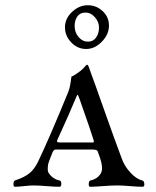

<svg xmlns="http://www.w3.org/2000/svg" viewBox="-20 -710 595 733"><path d="M265 -611Q265 -586 280 -568.5Q295 -551 316 -551Q336 -551 347 -567Q358 -583 358 -605Q358 -626 342.5 -644Q327 -662 306 -662Q286 -662 275.5 -647.5Q265 -633 265 -611ZM255 -664.5Q282 -690 315 -690Q348 -690 372 -667.5Q396 -645 396 -612Q396 -579 369 -551Q342 -523 309 -523Q276 -523 252 -548Q228 -573 228 -606Q228 -639 255 -664.5ZM37 3Q31 3 31.5 -8Q32 -19 37 -21Q74 -33 94 -50Q111 -64 125 -92Q169 -184 241 -360Q246 -374 248 -386Q249 -391 250 -399Q251 -407 252 -412L253 -418Q259 -419 276 -431Q293 -443 298 -449Q310 -463 312 -463Q316 -463 319 -454Q339 -400 378.5 -288Q418 -176 444 -107Q455 -75 479 -50Q501 -26 524 -21Q530 -19 531 -8Q532 3 524 3Q506 3 476.5 0.5Q447 -2 428 -2Q406 -2 373 0.5Q340 3 324 3Q320 3 319 -3Q318 -9 320 -15Q322 -21 325 -21Q351 -26 365 -48Q373 -62 367 -89Q365 -100 353 -132Q351 -139 334 -139H192Q185 -139 180 -127Q164 -87 164 -84Q160 -59 165 -51Q180 -27 207 -21Q214 -20 214 -8.5Q214 3 207 3Q187 3 157 0.5Q127 -2 108 -2Q94 -2 72 0.5Q50 3 37 3ZM270 -337Q249 -285 199 -176Q196 -170 199 -168Q202 -166 212 -166H329Q337 -166 338 -167Q339 -168 337 -176Q331 -198 282 -337Q279 -345 277.5 -347Q276 -349 274.5 -347Q273 -345 270 -337Z"/></svg>

Font: EB Garamond 12 All SC
Style: AllSC
Weight: 400
Version: Version 0.016 ; ttfautohint (v0.97) -l 8 -r 50 -G 200 -x 0 -